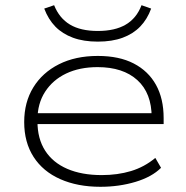

<svg xmlns="http://www.w3.org/2000/svg" viewBox="-20 -710 715 738"><path d="M366 8Q278 8 211.5 -21.5Q145 -51 109 -107Q73 -163 73 -241Q73 -317 108 -374Q143 -431 206.5 -463Q270 -495 356 -495Q438 -495 494 -466Q550 -437 579.5 -384Q609 -331 609 -256V-233H103V-275H587L563 -259Q563 -352 508 -402Q453 -452 355 -452Q286 -452 234.5 -427.5Q183 -403 153.5 -357.5Q124 -312 124 -250V-243Q124 -177 153.5 -131Q183 -85 238.5 -61Q294 -37 371 -37Q432 -37 483.5 -52.5Q535 -68 577 -103L599 -65Q564 -30 501 -11Q438 8 366 8ZM356 -550Q301 -550 260.5 -565Q220 -580 193 -607.5Q166 -635 150 -677L188 -690Q208 -640 249 -615.5Q290 -591 356 -591Q422 -591 463.5 -615.5Q505 -640 524 -690L561 -677Q546 -636 519 -608Q492 -580 451.5 -565Q411 -550 356 -550Z"/></svg>

Font: Nunito Sans 10pt Expanded ExtraLight
Style: Regular
Weight: 250
Width: 7
Designer: Vernon Adams
Foundry: Vernon Adams
Version: Version 3.101;gftools[0.9.27]